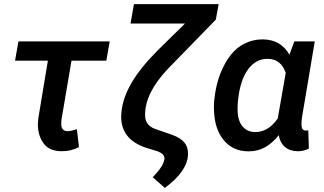

<svg xmlns="http://www.w3.org/2000/svg" viewBox="-20 -731 1588 940"><path d="M517.1 -528.3H70.3L53.7 -434.1H214.4L167 -148.4C166 -139.2 165.5 -130.4 165.5 -122.1C165.5 -85.4 174.8 -54.7 192.9 -29.8C210.9 -4.4 239.7 8.8 280.3 9.3C281.7 9.3 283.2 9.3 284.2 9.3C314 9.3 341.3 2.4 366.7 -10.7L356.4 -98.6C337.4 -92.3 322.8 -88.9 312 -88.9C311.5 -88.9 311 -88.9 310.5 -88.9C290 -88.9 279.8 -101.1 279.8 -125L280.8 -144.5L330.1 -434.1H500.5Z M635.7 -710.9 619.1 -615.7H885.7L751 -483.4C693.4 -425.3 650.9 -372.1 623 -323.7C595.2 -275.4 579.1 -228.5 574.7 -183.6C573.7 -175.3 573.2 -167.5 573.2 -159.7C573.2 -85.4 613.8 -34.7 694.3 -7.8L751.5 9.8C773.9 18.1 785.2 29.3 785.2 44.4C785.2 46.4 785.2 48.3 784.7 50.3C781.2 69.3 769 90.3 748.5 113.8L727.5 136.7L787.1 189C859.4 135.7 897 82 900.4 28.3C900.4 25.9 900.4 23.4 900.4 21.5C900.4 -20 881.3 -49.3 823.2 -70.8L737.3 -100.6C707 -112.3 691.4 -133.3 690.4 -164.1C690.4 -166 690.4 -168.5 690.4 -170.4C690.4 -239.3 726.1 -312 797.4 -389.2L1036.6 -634.8L1050.3 -710.9Z M1420.9 -528.3 1397 -463.4C1369.1 -511.7 1327.1 -536.6 1271 -538.1C1269 -538.1 1267.6 -538.1 1265.6 -538.1C1226.1 -538.1 1189.9 -527.3 1157.7 -506.3C1125 -484.9 1097.7 -451.7 1075.2 -407.2C1052.2 -362.3 1037.6 -312 1030.8 -255.9L1029.3 -245.6C1027.8 -232.4 1027.3 -219.7 1027.3 -206.5C1027.3 -199.7 1027.3 -193.4 1027.8 -186.5C1030.3 -127.4 1045.9 -80.6 1075.2 -44.9C1104.5 -9.3 1144 9.3 1194.3 9.8C1195.8 9.8 1197.3 9.8 1198.7 9.8C1260.3 9.8 1305.7 -20.5 1344.7 -69.3C1353 -20.5 1384.3 7.8 1435.1 9.3C1436.5 9.3 1437.5 9.3 1439 9.3C1458.5 9.3 1476.1 4.9 1492.2 -3.9L1489.3 -93.3L1482.9 -91.8H1476.1C1463.4 -92.3 1456.5 -101.1 1456.1 -118.2C1456.1 -120.1 1456.1 -122.1 1456.1 -124.5C1456.1 -132.3 1456.5 -143.1 1458.5 -156.2L1521 -528.3ZM1147 -253.4C1154.3 -312.5 1170.4 -358.9 1195.3 -392.6C1220.7 -426.3 1251.5 -442.9 1288.6 -442.9C1290.5 -442.9 1292 -442.9 1293.9 -442.9C1335.4 -441.4 1363.8 -418.5 1378.9 -374L1339.8 -150.9C1308.6 -106.4 1272 -84.5 1230.5 -84.5C1229.5 -84.5 1228.5 -84.5 1227.5 -84.5C1174.3 -85.9 1144.5 -126 1143.1 -190.9C1143.1 -193.4 1143.1 -196.3 1143.1 -198.7C1143.1 -213.9 1144 -229 1145.5 -243.2Z"/></svg>

Font: Roboto Medium
Style: Italic
Weight: 500
Italic angle: -12°
Designer: Google
Version: Version 2.137; 2017